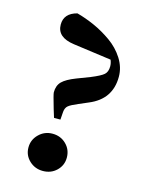

<svg xmlns="http://www.w3.org/2000/svg" viewBox="-118 -844 727 934"><g transform="rotate(15 246.0 -377.0)"><path d="M189.5 -171.9Q230.5 -171.9 258.3 -144.5Q286.1 -117.2 286.1 -77.1Q286.1 -38.1 258.3 -11.2Q230.5 15.6 189.5 15.6Q149.4 15.6 121.1 -11.2Q92.8 -38.1 92.8 -77.1Q92.8 -116.2 121.1 -144Q149.4 -171.9 189.5 -171.9ZM368.2 -592.8 176.8 -619.1Q89.8 -630.9 89.8 -695.3Q89.8 -752 154.3 -768.6Q198.2 -756.8 243.2 -736.8Q288.1 -716.8 331.1 -686.5Q374 -656.2 401.4 -613.3Q428.7 -570.3 428.7 -522.5Q428.7 -409.2 320.3 -364.3L272.5 -343.8Q237.3 -329.1 225.1 -318.8Q212.9 -308.6 210.9 -288.1L208 -248H175.8L163.1 -289.1Q142.6 -358.4 142.6 -368.2Q142.6 -402.3 162.6 -422.4Q182.6 -442.4 230.5 -460.9L296.9 -486.3Q344.7 -505.9 359.9 -519.5Q375 -533.2 375 -560.5Q375 -576.2 368.2 -592.8Z"/></g></svg>

Font: Bpmf Zihi Serif Heavy
Style: Heavy
Weight: 900
Foundry: But Ko
Version: Version 1.320